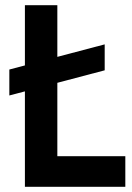

<svg xmlns="http://www.w3.org/2000/svg" viewBox="-20 -720 510 740"><path d="M76 0V-700H201V-118H463V0ZM16 -352V-452L383.5 -549V-449Z"/></svg>

Font: Cabin
Style: Bold
Weight: 700
Width: 4
Designer: Pablo Impallari
Foundry: Pablo Impallari. http://www.impallari.com Igino Marini. http://www.ikern.com
Version: Version 3.001